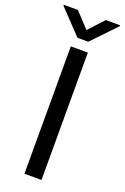

<svg xmlns="http://www.w3.org/2000/svg" viewBox="-184 -955 655 1007"><g transform="rotate(20 144.0 -451.5)"><path d="M190.9 -710.9V0H95.7V-710.9ZM-13.2 -897.9V-903.3H65.4L143.6 -819.3L221.2 -903.3H300.8V-897.9L173.3 -765.1H113.3Z"/></g></svg>

Font: Bert Sans Medium
Style: Regular
Weight: 500
Designer: Christian Robertson, Adam Twardoch, & Cristiano Sobral
Foundry: Google
Version: Version 12.135;January 10, 2020;FontCreator 12.0.0.2547 64-b